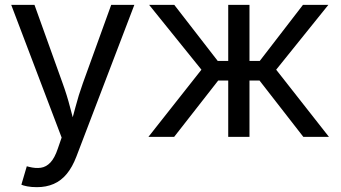

<svg xmlns="http://www.w3.org/2000/svg" viewBox="-20 -566 1412 794"><path d="M68.4 197.8 90.8 121.6 100.1 124Q127 130.9 148.9 127.7Q170.9 124.5 188.5 106Q206.1 87.4 219.2 48.3L234.9 2.9L26.4 -545.9H122.6L238.8 -222.2Q257.3 -171.4 270 -121.6Q282.7 -71.8 296.9 -24.9H264.6Q278.8 -71.8 291.7 -121.8Q304.7 -171.9 322.8 -222.2L439.9 -545.9H535.6L295.9 81.5Q279.3 125 256.1 153.1Q232.9 181.2 202.1 194.6Q171.4 208 132.8 208Q109.4 208 92.3 204.6Q75.2 201.2 68.4 197.8Z M593.8 0 813 -277.8 596.7 -545.9H700.7L880.4 -314H923.8V-545.9H1011.7V-314H1054.2L1232.9 -545.9H1337.9L1122.1 -277.8L1340.3 0H1234.4L1053.2 -232.9H1011.7V0H923.8V-232.9H882.3L700.2 0Z"/></svg>

Font: Inter Variable
Style: Regular
Weight: 400
Designer: Rasmus Andersson
Foundry: rsms
Version: Version 4.001;git-9221beed3